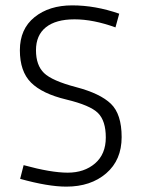

<svg xmlns="http://www.w3.org/2000/svg" viewBox="-20 -685 540 715"><path d="M424 -634 410 -583Q327 -613 257.5 -613Q188 -613 151 -583.5Q114 -554 114 -498Q114 -442 144 -413Q174 -384 263.5 -360.5Q353 -337 393 -298.5Q433 -260 433 -174.5Q433 -89 375.5 -39.5Q318 10 227 10Q159 10 55 -19L68 -70Q170 -42 232 -42Q294 -42 334 -76.5Q374 -111 374 -173Q374 -235 345 -264Q316 -293 226.5 -314.5Q137 -336 95.5 -377.5Q54 -419 54 -498Q54 -577 108.5 -621Q163 -665 249 -665Q335 -665 424 -634Z"/></svg>

Font: Lekton
Style: Regular
Weight: 400
Designer: Paolo Mazzetti, Luciano Perondi, Raffaele Flato, Elena Papassissa, Emilio Macchia, Michela Povoleri, Tobias Seemiller, R
Version: Version 34.000